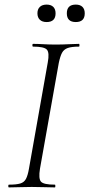

<svg xmlns="http://www.w3.org/2000/svg" viewBox="-20 -816 389 836"><path d="M19 0Q16 0 16 -6Q16 -12 19 -12Q51 -12 68 -17Q85 -22 93 -37Q101 -52 106 -81L188 -544Q196 -587 184 -600Q172 -613 124 -613Q121 -613 121 -619Q121 -625 124 -625Q144 -625 169 -623.5Q194 -622 222 -622Q254 -622 279.5 -623.5Q305 -625 324 -625Q326 -625 326 -619Q326 -613 324 -613Q292 -613 275 -607Q258 -601 250 -586Q242 -571 236 -542L154 -81Q147 -38 158.5 -25Q170 -12 219 -12Q221 -12 221 -6Q221 0 219 0Q199 0 174 -1Q149 -2 118 -2Q90 -2 64.5 -1Q39 0 19 0ZM183 -720Q164 -720 153.5 -730Q143 -740 143 -758Q143 -776 153.5 -786Q164 -796 183 -796Q202 -796 212 -786Q222 -776 222 -758Q222 -720 183 -720ZM310 -720Q271 -720 271 -758Q271 -796 310 -796Q329 -796 339 -786Q349 -776 349 -758Q349 -720 310 -720Z"/></svg>

Font: Cormorant Infant Light
Style: Italic
Weight: 300
Italic angle: -10°
Designer: Christian Thalmann (Catharsis Fonts)
Foundry: Catharsis Fonts
Version: Version 4.001